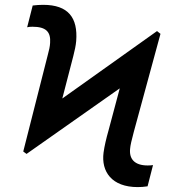

<svg xmlns="http://www.w3.org/2000/svg" viewBox="-20 -757 708 787"><path d="M88.8 -126.1 470.9 -394.9 424.7 -221.9C415.5 -189.6 408 -157.7 404.5 -131.7C394.2 -53.6 437.9 9.9 544.7 9.9C556.5 9.9 571 8.9 584.9 6.7L607.2 -80.3C601.6 -79.2 592.7 -78.8 585.2 -78.8C531.2 -78.8 508.2 -105.8 513.5 -149.1C514.2 -159.4 519.5 -183.9 528.4 -216.3L637.8 -618.3L623.6 -629.6L235.4 -353.3L280.5 -527.3C286.2 -549.4 290.8 -570.3 292.3 -588.8C299.7 -683.9 260.3 -737.2 157 -737.2C144.2 -737.2 127.8 -736.2 114 -734.4L91.3 -645.2C97.3 -646.7 103 -647.4 113.3 -647.4C169 -647.4 188.6 -626.1 185.4 -581C184.7 -566.8 181.1 -550.8 176.1 -532.7L75.3 -136Z"/></svg>

Font: Magic Ui Pro Medium
Style: Italic
Weight: 500
Italic angle: -9.39999°
Designer: Stefan Endress, Andreas Faust
Version: Version 1.000;FEAKit 1.0